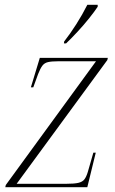

<svg xmlns="http://www.w3.org/2000/svg" viewBox="-20 -776 476 796"><path d="M2 0 4 -9 378 -522H222Q194 -522 179 -518.5Q164 -515 155.5 -503.5Q147 -492 138 -469L118 -414H108L145 -536H427L425 -527L49 -14H254Q288 -14 305 -18Q322 -22 330 -32.5Q338 -43 344 -63L367 -143H377L342 0ZM246 -604Q271 -636 296.5 -676Q322 -716 342 -756H385V-748Q371 -727 349 -699.5Q327 -672 301.5 -644.5Q276 -617 254 -596H245Z"/></svg>

Font: Noto Serif Display ExtraLight
Style: Italic
Weight: 200
Italic angle: -12°
Designer: Monotype Design Team
Foundry: Monotype Imaging Inc.
Version: Version 2.009